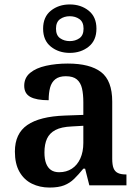

<svg xmlns="http://www.w3.org/2000/svg" viewBox="-20 -834 626 864"><path d="M203 10Q159 10 123.5 -7.5Q88 -25 67.5 -61Q47 -97 47 -152Q47 -233 103 -271.5Q159 -310 272 -314L355 -317V-374Q355 -410 349 -436Q343 -462 326 -476.5Q309 -491 276 -491Q246 -491 229 -477.5Q212 -464 205.5 -440Q199 -416 199 -383Q144 -383 116.5 -398Q89 -413 89 -448Q89 -484 115.5 -506Q142 -528 187 -538Q232 -548 285 -548Q385 -548 435 -509.5Q485 -471 485 -377V-120Q485 -92 491 -77Q497 -62 510.5 -55.5Q524 -49 546 -49H549V0H382L363 -75H355Q333 -48 313.5 -29Q294 -10 268.5 0Q243 10 203 10ZM246 -59Q279 -59 303.5 -75Q328 -91 341.5 -121Q355 -151 355 -191V-268L303 -265Q256 -263 229.5 -249Q203 -235 191.5 -210Q180 -185 180 -148Q180 -118 187.5 -98.5Q195 -79 209.5 -69Q224 -59 246 -59ZM294 -596Q244 -596 209 -624Q174 -652 174 -705Q174 -758 209 -786Q244 -814 294 -814Q344 -814 379 -786Q414 -758 414 -705Q414 -652 379 -624Q344 -596 294 -596ZM294 -649Q319 -649 337.5 -662Q356 -675 356 -705Q356 -735 337.5 -748Q319 -761 294 -761Q269 -761 250.5 -748Q232 -735 232 -705Q232 -675 250.5 -662Q269 -649 294 -649Z"/></svg>

Font: Noto Serif Khmer SemiBold
Style: Regular
Weight: 600
Version: Version 2.003